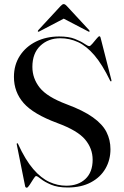

<svg xmlns="http://www.w3.org/2000/svg" viewBox="-20 -884 593 916"><path d="M303 10.5Q254.5 10.5 223.2 -3Q192 -16.5 175.2 -30.2Q158.5 -44 152 -44Q148 -44 139.2 -30Q130.5 -16 121.5 -2.2Q112.5 11.5 108 11.5Q102 11.5 100 5L60 -194.5Q59.5 -199.5 61 -200.5Q63.5 -202 66 -197.5Q101 -121 138.5 -77.5Q176 -34 215.5 -16Q255 2 296 2Q353 2 387.5 -30.2Q422 -62.5 422 -122Q422 -175.5 386 -218.5Q350 -261.5 253.5 -297Q139 -339.5 92.8 -392.2Q46.5 -445 46.5 -517Q46.5 -574.5 74.8 -618Q103 -661.5 152 -685.8Q201 -710 262.5 -710Q308 -710 337 -698.5Q366 -687 382.5 -675.5Q399 -664 406 -664Q411 -664 421 -675.8Q431 -687.5 440.5 -699.2Q450 -711 454 -711Q458 -711 459.5 -705.5L511.5 -502Q512.5 -497.5 510.5 -496Q508 -494.5 505.5 -499Q468 -576.5 430 -620.8Q392 -665 352 -683.2Q312 -701.5 268 -701.5Q210 -701.5 172.2 -665.5Q134.5 -629.5 134.5 -565Q134.5 -510 169.5 -465.8Q204.5 -421.5 298 -386.5Q377.5 -357 423.2 -324.2Q469 -291.5 488 -254Q507 -216.5 507 -172Q507 -121 483 -79.5Q459 -38 413.2 -13.8Q367.5 10.5 303 10.5ZM406.5 -733Q405 -731.5 400 -734.5L284 -795L168.5 -734.5Q163.5 -731.5 161.5 -733Q159 -735.5 162.5 -740L268.5 -854.5Q277.5 -864.5 284 -864.5Q290.5 -864.5 299.5 -854.5L405.5 -740Q409 -735.5 406.5 -733Z"/></svg>

Font: Fraunces 144pt S000
Style: Regular
Weight: 400
Version: Version 1.000; ttfautohint (v1.8.3)